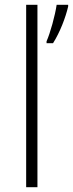

<svg xmlns="http://www.w3.org/2000/svg" viewBox="-20 -780 304 800"><path d="M136 0V-760H89V0ZM264 -753V-760H216C210 -717 189 -641 174 -608V-600H201C230 -646 253 -706 264 -753Z"/></svg>

Font: Noto Sans Syriac Extralight
Style: Regular
Weight: 200
Designer: Patrick Giasson and the Monotype Design Team
Foundry: Monotype Imaging Inc.
Version: Version 3.000